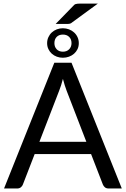

<svg xmlns="http://www.w3.org/2000/svg" viewBox="-20 -1074 717 1094"><path d="M472 -266 359.5 -557.5Q354.5 -570.5 349 -587.8Q343.5 -605 338.5 -624.5Q328 -584 317 -557L204.5 -266ZM674 0H599Q586 0 578 -6.5Q570 -13 566 -23L499 -196H177.5L110.5 -23Q107.5 -14 99 -7Q90.5 0 78 0H3L289.5 -716.5H387.5ZM248.5 -828Q248.5 -846.5 255.8 -862.2Q263 -878 275.2 -889.2Q287.5 -900.5 303.8 -906.8Q320 -913 338 -913Q356.5 -913 373 -906.8Q389.5 -900.5 402 -889.2Q414.5 -878 421.8 -862.2Q429 -846.5 429 -828Q429 -809.5 421.8 -794.2Q414.5 -779 402 -768Q389.5 -757 373 -751Q356.5 -745 338 -745Q320 -745 303.8 -751Q287.5 -757 275.2 -768Q263 -779 255.8 -794.2Q248.5 -809.5 248.5 -828ZM290 -828Q290 -807 303 -793.2Q316 -779.5 338.5 -779.5Q360.5 -779.5 374 -793.2Q387.5 -807 387.5 -828Q387.5 -850.5 374 -863.8Q360.5 -877 338.5 -877Q316 -877 303 -863.8Q290 -850.5 290 -828ZM537.5 -1053.5 392.5 -947.5Q385 -940.5 378 -939Q371 -937.5 361 -937.5H297L394.5 -1037.5Q403 -1048.5 411.8 -1051Q420.5 -1053.5 437 -1053.5Z"/></svg>

Font: Lato-Regular
Style: Regular
Weight: 400
Designer: Lukasz Dziedzic with Adam Twardoch and Botio Nikoltchev
Foundry: tyPoland Lukasz Dziedzic
Version: Version 2.015; 2015-08-06; http://www.latofonts.com/